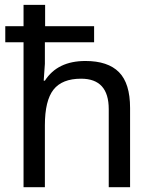

<svg xmlns="http://www.w3.org/2000/svg" viewBox="-20 -780 640 800"><path d="M433.1 0V-325.2Q433.1 -452.1 317.9 -452.1Q238.8 -452.1 202.9 -406.5Q167 -360.8 167 -257.8V0H78.1V-604H2V-670.9H78.1V-759.8H168V-670.9H372.1V-604H167V-514.2L162.1 -443.8H167Q219.7 -525.9 335.9 -525.9Q429.7 -525.9 475.8 -479.2Q522 -432.6 522 -330.1V0Z"/></svg>

Font: Droid Sans Mono
Style: Regular
Weight: 400
Monospace: yes
Foundry: Ascender Corporation
Version: Version 1.00 build 112